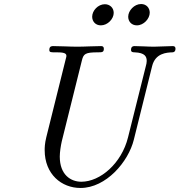

<svg xmlns="http://www.w3.org/2000/svg" viewBox="-20 -912 892 954"><path d="M438 -829C438 -805 455 -786 481 -786C515 -786 545 -818 545 -848C545 -874 525 -891 501 -891C467 -891 438 -859 438 -829ZM617 -829C617 -805 634 -786 660 -786C694 -786 724 -819 724 -849C724 -873 707 -892 681 -892C647 -892 617 -859 617 -829ZM202 -166C202 -46 286 22 380 22C507 22 618 -108 645 -218L736 -584C752 -648 808 -651 837 -652C840 -652 852 -653 852 -670C852 -678 848 -683 839 -683C809 -683 776 -680 745 -680C713 -680 680 -683 649 -683C644 -683 631 -683 631 -664C631 -653 640 -652 649 -652C701 -650 709 -630 709 -609C709 -600 707 -593 705 -585L616 -229C584 -100 478 -9 384 -9C332 -9 277 -43 277 -134C277 -156 282 -188 287 -210L387 -612C395 -644 403 -652 466 -652C487 -652 496 -652 496 -670C496 -681 489 -683 482 -683C444 -683 403 -680 364 -680C324 -680 283 -683 244 -683C238 -683 225 -683 225 -664C225 -652 233 -652 252 -652C283 -652 310 -652 310 -635C310 -632 310 -630 306 -616L210 -230C202 -198 202 -176 202 -166Z"/></svg>

Font: CMU Serif
Style: Italic
Weight: 500
Italic angle: -14.04°
Version: Version 0.7.0